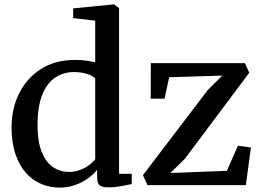

<svg xmlns="http://www.w3.org/2000/svg" viewBox="-20 -839 1182 870"><path d="M250 11Q206.5 11 167.2 -5.2Q128 -21.5 97.8 -55.2Q67.5 -89 50 -140.5Q32.5 -192 32.5 -262.5Q32.5 -347 66.8 -416Q101 -485 165.5 -526.2Q230 -567.5 320.5 -567.5Q346 -567.5 369.2 -564.5Q392.5 -561.5 411.5 -556.5V-745.5L311.5 -757V-801L493.5 -819H497L519.5 -802.5V-51.5H577V-5Q556.5 -0.5 528.2 4.8Q500 10 470.5 10Q446 10 433 1.8Q420 -6.5 420 -37V-69.5Q403.5 -48.5 378 -30.2Q352.5 -12 320 -0.5Q287.5 11 250 11ZM292 -60Q319.5 -60 343 -69Q366.5 -78 384 -91.2Q401.5 -104.5 411.5 -117V-482.5Q403.5 -494.5 376 -503.5Q348.5 -512.5 315.5 -512.5Q269 -512.5 232 -488.8Q195 -465 173 -413.2Q151 -361.5 150 -277.5Q149.5 -200 168.5 -152Q187.5 -104 220 -82Q252.5 -60 292 -60ZM987.5 -496.5 746.5 -489 725.5 -392H663L663.5 -553H1089.5L1109.5 -509.5L818 -120L752 -55L1008 -65L1058 -178.5L1117 -171L1094 0H648.5L627.5 -45L921 -430.5Z"/></svg>

Font: Merriweather 24pt Medium
Style: Regular
Weight: 500
Designer: Eben Sorkin
Foundry: Eben Sorkin
Version: Version 2.100